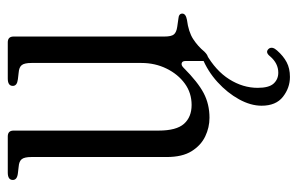

<svg xmlns="http://www.w3.org/2000/svg" viewBox="-156 -394 766 494"><g transform="rotate(-90 227.0 -147.0)"><path d="M171 9Q146 9 123 -2Q100 -13 85 -37Q70 -61 70 -101V-449Q70 -467 64.5 -474Q59 -481 45 -482L28 -484Q11 -486 11 -497Q11 -510 30 -510H123Q138 -510 138 -495V-122Q138 -76 155.5 -56.5Q173 -37 204 -37Q235 -37 259 -54.5Q283 -72 297.5 -101.5Q312 -131 312 -166V-449Q312 -467 306.5 -474Q301 -481 287 -482L270 -484Q253 -486 253 -497Q253 -510 272 -510H365Q380 -510 380 -495V-107Q380 -89 385.5 -82.5Q391 -76 405 -74L426 -71Q439 -70 439 -61Q439 -52 423 -49Q392 -45 373.5 -33Q355 -21 341 -4Q332 5 326 5Q317 5 317 -7V-53Q317 -61 311.5 -62.5Q306 -64 300 -58Q263 -21 234.5 -6Q206 9 171 9ZM276 216Q248 216 225 198Q202 180 202 143Q202 115 218.5 85Q235 55 263 29.5Q291 4 326 -10L336 0Q292 25 270 60Q248 95 248 133Q248 162 259 174Q270 186 287 186Q311 186 329 165Q340 151 349 162Q355 171 344 183Q330 199 314 207.5Q298 216 276 216Z"/></g></svg>

Font: Instrument Serif
Style: Regular
Weight: 400
Designer: Rodrigo Fuenzalida
Foundry: fragTYPE
Version: Version 1.000; ttfautohint (v1.8.4.7-5d5b);gftools[0.9.27]